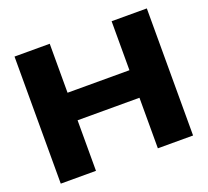

<svg xmlns="http://www.w3.org/2000/svg" viewBox="-124 -882 1120 1035"><g transform="rotate(-20 436.0 -364.5)"><path d="M56 0V-729H258V-448H613V-729H815V0H613V-290H258V0Z"/></g></svg>

Font: Mona Sans Expanded ExtraBold
Style: Regular
Weight: 800
Width: 7
Designer: Deni Anggara
Foundry: GitHub
Version: Version 1.001; ttfautohint (v1.8.4.7-5d5b);gftools[0.9.33]